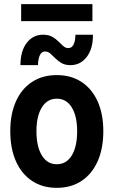

<svg xmlns="http://www.w3.org/2000/svg" viewBox="-20 -906 553 934"><path d="M256.2 7.8Q186.5 7.8 135.8 -26Q85 -59.7 57.5 -121.6Q30 -183.5 30 -267.7Q30 -351.5 57.5 -412.8Q85 -474.1 135.8 -507.4Q186.5 -540.7 256.2 -540.7Q326 -540.7 376.8 -507.2Q427.6 -473.8 455.1 -412.5Q482.6 -351.2 482.6 -267.7Q482.6 -183.6 455.1 -121.7Q427.6 -59.8 376.8 -26Q326 7.8 256.2 7.8ZM256.2 -107Q303 -107 329.2 -149.8Q355.3 -192.6 355.3 -267.7Q355.3 -341 329.2 -383.4Q303 -425.9 256.2 -425.9Q209.9 -425.9 183.6 -383.6Q157.3 -341.3 157.3 -267.7Q157.3 -193 183.6 -150Q209.9 -107 256.2 -107ZM79.4 -589.1Q79.7 -658.6 110.3 -697.9Q140.9 -737.1 189.1 -737.1Q216 -737.1 233.6 -727.3Q251.3 -717.5 264 -704.5Q276.7 -691.6 287.9 -681.8Q299.2 -672 312.6 -672Q330.1 -672 338.6 -690.9Q347 -709.8 346.8 -737.1H432.1Q432.7 -669.1 402 -629.1Q371.4 -589.1 322.4 -589.1Q296.9 -589.1 279.6 -599.1Q262.2 -609.1 249.3 -622.3Q236.4 -635.5 224.9 -645.5Q213.4 -655.5 198.9 -655.5Q182 -655.5 173.7 -637Q165.3 -618.5 164.7 -589.1ZM82.9 -803.2V-885.9H429.6V-803.2Z"/></svg>

Font: Reddit Sans Condensed
Style: Regular
Weight: 400
Designer: Stephen Hutchings
Foundry: Reddit
Version: Version 1.014